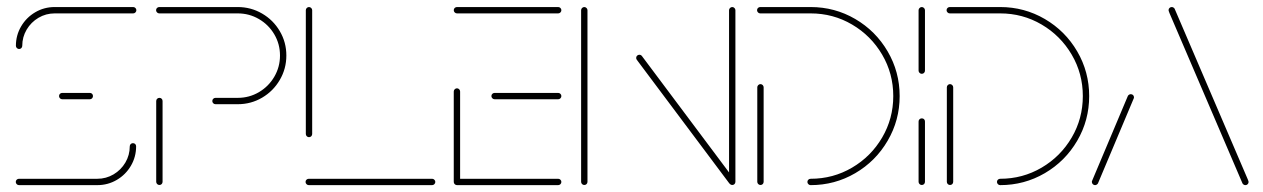

<svg xmlns="http://www.w3.org/2000/svg" viewBox="-20 -539 3677 559"><path d="M367 -122.2Q371.1 -122.2 373.7 -119.6Q376.3 -117 376.3 -113Q376.3 -82.2 361.1 -56.3Q345.9 -30.4 320 -15.2Q294.1 0 263.3 0H35.2Q31.5 0 28.7 -2.8Q25.9 -5.6 25.9 -9.3Q25.9 -13.3 28.7 -15.9Q31.5 -18.5 35.2 -18.5H263.3Q288.9 -18.5 310.6 -31.3Q332.2 -44.1 345 -65.7Q357.8 -87.4 357.8 -113Q357.8 -117 360.6 -119.6Q363.3 -122.2 367 -122.2ZM250.7 -259.3Q250.7 -255.6 248.1 -252.8Q245.6 -250 241.5 -250H161.1Q157.4 -250 154.6 -252.8Q151.9 -255.6 151.9 -259.3Q151.9 -263.3 154.6 -265.9Q157.4 -268.5 161.1 -268.5H241.5Q245.6 -268.5 248.1 -265.9Q250.7 -263.3 250.7 -259.3ZM35.6 -396.3Q31.9 -396.3 29.1 -399.1Q26.3 -401.9 26.3 -405.6Q26.3 -436.3 41.5 -462.2Q56.7 -488.1 82.6 -503.3Q108.5 -518.5 139.3 -518.5H367.8Q371.5 -518.5 374.3 -515.7Q377 -513 377 -509.3Q377 -505.6 374.3 -502.8Q371.5 -500 367.8 -500H139.3Q113.7 -500 92 -487.2Q70.4 -474.4 57.6 -452.8Q44.8 -431.1 44.8 -405.6Q44.8 -401.9 42.2 -399.1Q39.6 -396.3 35.6 -396.3Z M444.1 -0.4Q440.4 -0.4 437.6 -3.1Q434.8 -5.9 434.8 -9.6V-244.8Q434.8 -248.9 437.6 -251.5Q440.4 -254.1 444.1 -254.1Q448.1 -254.1 450.7 -251.5Q453.3 -248.9 453.3 -244.8V-9.6Q453.3 -5.9 450.7 -3.1Q448.1 -0.4 444.1 -0.4ZM598.1 -244.8Q598.1 -248.9 600.9 -251.5Q603.7 -254.1 607.4 -254.1H672.2Q705.6 -254.1 733.9 -270.7Q762.2 -287.4 778.7 -315.7Q795.2 -344.1 795.2 -377.4Q795.2 -410.7 778.7 -438.9Q762.2 -467 733.9 -483.5Q705.6 -500 672.2 -500H443.7Q440 -500 437.2 -502.8Q434.4 -505.6 434.4 -509.3Q434.4 -513.3 437.2 -515.9Q440 -518.5 443.7 -518.5H672.2Q710.4 -518.5 743 -499.6Q775.6 -480.7 794.6 -448.3Q813.7 -415.9 813.7 -377.4Q813.7 -338.9 794.6 -306.3Q775.6 -273.7 743.1 -254.6Q710.7 -235.6 672.2 -235.6H607.4Q603.7 -235.6 600.9 -238.3Q598.1 -241.1 598.1 -244.8Z M1247.4 -9.3Q1247.4 -5.6 1244.6 -2.8Q1241.9 0 1238.1 0H878.9Q875.2 0 872.4 -2.8Q869.6 -5.6 869.6 -9.3Q869.6 -13.3 872.4 -15.9Q875.2 -18.5 878.9 -18.5H1238.1Q1241.9 -18.5 1244.6 -15.7Q1247.4 -13 1247.4 -9.3ZM879.6 -139.6Q875.9 -139.6 873.1 -142.4Q870.4 -145.2 870.4 -148.9V-509.3Q870.4 -513 873.1 -515.7Q875.9 -518.5 879.6 -518.5Q883.3 -518.5 886.1 -515.7Q888.9 -513 888.9 -509.3V-148.9Q888.9 -145.2 886.3 -142.4Q883.7 -139.6 879.6 -139.6Z M1301.1 -10.4V-272.6Q1301.1 -276.3 1303.9 -279.1Q1306.7 -281.9 1310.4 -281.9Q1314.1 -281.9 1316.9 -279.1Q1319.6 -276.3 1319.6 -272.6V-10.4ZM1614.4 -9.3Q1614.4 -5.6 1611.7 -2.8Q1608.9 0 1605.2 0H1310.4Q1306.7 0 1303.9 -2.8Q1301.1 -5.6 1301.1 -9.3Q1301.1 -13.3 1303.9 -15.9Q1306.7 -18.5 1310.4 -18.5H1605.2Q1608.9 -18.5 1611.7 -15.7Q1614.4 -13 1614.4 -9.3ZM1410.7 -259.3Q1410.7 -263.3 1413.5 -265.9Q1416.3 -268.5 1420 -268.5H1605.2Q1608.9 -268.5 1611.7 -265.7Q1614.4 -263 1614.4 -259.3Q1614.4 -255.6 1611.7 -252.8Q1608.9 -250 1605.2 -250H1420Q1416.3 -250 1413.5 -252.8Q1410.7 -255.6 1410.7 -259.3ZM1301.1 -509.3Q1301.1 -513.3 1303.9 -515.9Q1306.7 -518.5 1310.4 -518.5H1605.2Q1608.9 -518.5 1611.7 -515.7Q1614.4 -513 1614.4 -509.3Q1614.4 -505.6 1611.7 -502.8Q1608.9 -500 1605.2 -500H1310.4Q1306.7 -500 1303.9 -502.8Q1301.1 -505.6 1301.1 -509.3Z M1681.1 -0.4Q1677.4 -0.4 1674.6 -3.1Q1671.9 -5.9 1671.9 -9.6V-509.3Q1671.9 -513 1674.6 -515.7Q1677.4 -518.5 1681.1 -518.5Q1684.8 -518.5 1687.6 -515.7Q1690.4 -513 1690.4 -509.3V-9.6Q1690.4 -5.9 1687.8 -3.1Q1685.2 -0.4 1681.1 -0.4ZM1832.2 -370.4Q1832.2 -374.4 1835 -377Q1837.8 -379.6 1841.5 -379.6Q1845.9 -379.6 1848.9 -375.9L2118.9 -15.2L2104.1 -4.1L1834.1 -364.8Q1832.2 -367.4 1832.2 -370.4ZM2111.9 -0.4Q2108.1 -0.4 2105.4 -3.1Q2102.6 -5.9 2102.6 -9.6V-509.3Q2102.6 -513 2105.4 -515.7Q2108.1 -518.5 2111.9 -518.5Q2115.6 -518.5 2118.3 -515.7Q2121.1 -513 2121.1 -509.3V-9.6Q2121.1 -5.9 2118.5 -3.1Q2115.9 -0.4 2111.9 -0.4Z M2194.1 -294.1Q2197.8 -294.1 2200.6 -291.3Q2203.3 -288.5 2203.3 -284.8V-9.6Q2203.3 -5.9 2200.7 -3.1Q2198.1 -0.4 2194.1 -0.4Q2190.4 -0.4 2187.6 -3.1Q2184.8 -5.9 2184.8 -9.6V-284.8Q2184.8 -288.5 2187.6 -291.3Q2190.4 -294.1 2194.1 -294.1ZM2330.7 -9.3Q2330.7 -13.3 2333.5 -15.9Q2336.3 -18.5 2340 -18.5Q2405.6 -18.5 2460.7 -50.9Q2515.9 -83.3 2548.3 -138.5Q2580.7 -193.7 2580.7 -259.3Q2580.7 -324.8 2548.3 -380Q2515.9 -435.2 2460.7 -467.6Q2405.6 -500 2340 -500H2193.3Q2189.6 -500 2186.9 -502.8Q2184.1 -505.6 2184.1 -509.3Q2184.1 -513.3 2186.9 -515.9Q2189.6 -518.5 2193.3 -518.5H2340Q2410.4 -518.5 2470 -483.7Q2529.6 -448.9 2564.4 -389.3Q2599.3 -329.6 2599.3 -259.3Q2599.3 -188.9 2564.4 -129.3Q2529.6 -69.6 2470 -34.8Q2410.4 0 2340 0Q2336.3 0 2333.5 -2.8Q2330.7 -5.6 2330.7 -9.3Z M2663.7 -0.4Q2660 -0.4 2657.2 -3.1Q2654.4 -5.9 2654.4 -9.6V-185.2Q2654.4 -189.3 2657.2 -191.9Q2660 -194.4 2663.7 -194.4Q2667.8 -194.4 2670.4 -191.9Q2673 -189.3 2673 -185.2V-9.6Q2673 -5.9 2670.4 -3.1Q2667.8 -0.4 2663.7 -0.4ZM2663.7 -324.1Q2660 -324.1 2657.2 -326.9Q2654.4 -329.6 2654.4 -333.3V-509.3Q2654.4 -513 2657.2 -515.7Q2660 -518.5 2663.7 -518.5Q2667.4 -518.5 2670.2 -515.7Q2673 -513 2673 -509.3V-333.3Q2673 -329.6 2670.4 -326.9Q2667.8 -324.1 2663.7 -324.1Z M2745.9 -294.1Q2749.6 -294.1 2752.4 -291.3Q2755.2 -288.5 2755.2 -284.8V-9.6Q2755.2 -5.9 2752.6 -3.1Q2750 -0.4 2745.9 -0.4Q2742.2 -0.4 2739.4 -3.1Q2736.7 -5.9 2736.7 -9.6V-284.8Q2736.7 -288.5 2739.4 -291.3Q2742.2 -294.1 2745.9 -294.1ZM2882.6 -9.3Q2882.6 -13.3 2885.4 -15.9Q2888.1 -18.5 2891.9 -18.5Q2957.4 -18.5 3012.6 -50.9Q3067.8 -83.3 3100.2 -138.5Q3132.6 -193.7 3132.6 -259.3Q3132.6 -324.8 3100.2 -380Q3067.8 -435.2 3012.6 -467.6Q2957.4 -500 2891.9 -500H2745.2Q2741.5 -500 2738.7 -502.8Q2735.9 -505.6 2735.9 -509.3Q2735.9 -513.3 2738.7 -515.9Q2741.5 -518.5 2745.2 -518.5H2891.9Q2962.2 -518.5 3021.9 -483.7Q3081.5 -448.9 3116.3 -389.3Q3151.1 -329.6 3151.1 -259.3Q3151.1 -188.9 3116.3 -129.3Q3081.5 -69.6 3021.9 -34.8Q2962.2 0 2891.9 0Q2888.1 0 2885.4 -2.8Q2882.6 -5.6 2882.6 -9.3Z M3168.1 0Q3164.4 0 3161.7 -2.8Q3158.9 -5.6 3158.9 -9.3Q3158.9 -11.5 3159.6 -12.6L3263.7 -259.6Q3264.8 -261.9 3267.2 -263.3Q3269.6 -264.8 3272.2 -264.8Q3276.3 -264.8 3278.9 -262.2Q3281.5 -259.6 3281.5 -255.6Q3281.5 -253.3 3280.7 -252.2L3176.7 -5.2Q3175.6 -3 3173.1 -1.5Q3170.7 0 3168.1 0ZM3615.2 -9.3Q3615.2 -5.6 3612.6 -2.8Q3610 0 3605.9 0Q3603.3 0 3600.9 -1.5Q3598.5 -3 3597.4 -5.2L3384.8 -501.1Q3382.2 -507.8 3382.2 -509.3Q3382.2 -513.3 3385 -515.9Q3387.8 -518.5 3391.5 -518.5Q3394.1 -518.5 3396.5 -517Q3398.9 -515.6 3400 -513.3L3612.6 -17.4Q3615.2 -11.1 3615.2 -9.3Z"/></svg>

Font: 26F Galaxy Hebrew Hairline
Style: Regular
Weight: 50
Designer: C₂₉H₂₅N₃O₅
Version: Version 1.000